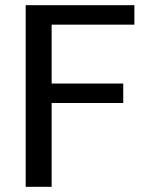

<svg xmlns="http://www.w3.org/2000/svg" viewBox="-20 -720 570 740"><path d="M179 -625V-398H455V-323H179V0H79V-700H498V-625Z"/></svg>

Font: Krub Medium
Style: Regular
Weight: 500
Designer: Ekaluck Peanpanawate
Foundry: Cadson Demak Co.,Ltd.
Version: Version 1.000; ttfautohint (v1.6)